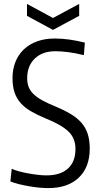

<svg xmlns="http://www.w3.org/2000/svg" viewBox="-20 -949 510 982"><path d="M227 13Q205 13 179.5 10.5Q154 8 128 3.5Q102 -1 77.5 -7Q53 -13 33 -21L40 -86Q54 -79 76 -73Q98 -67 122.5 -62.5Q147 -58 172 -55Q197 -52 218 -52Q289 -52 327.5 -87Q366 -122 366 -187Q366 -243 329 -277.5Q292 -312 214 -343Q171 -361 139 -379.5Q107 -398 86 -421.5Q65 -445 54.5 -476Q44 -507 44 -549Q44 -595 59 -632.5Q74 -670 102 -696.5Q130 -723 170 -737.5Q210 -752 259 -752Q295 -752 332.5 -747Q370 -742 414 -731L409 -667Q364 -678 327.5 -682.5Q291 -687 263 -687Q197 -687 158 -649.5Q119 -612 119 -549Q119 -522 127.5 -502Q136 -482 154 -465.5Q172 -449 199.5 -434Q227 -419 265 -404Q310 -385 343 -365Q376 -345 397.5 -320Q419 -295 429 -263Q439 -231 439 -189Q439 -94 383 -40.5Q327 13 227 13ZM118 -929 251 -857 385 -929V-868L251 -796L118 -868Z"/></svg>

Font: Encode Sans Compressed
Style: Regular
Weight: 400
Designer: Pablo Impallari, Andres Torresi
Foundry: Pablo Impallari, Andres Torresi
Version: Version 1.000; ttfautohint (v1.00) -l 8 -r 50 -G 200 -x 14 -